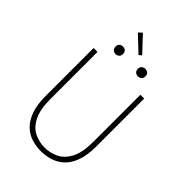

<svg xmlns="http://www.w3.org/2000/svg" viewBox="-296 -1153 1286 1286"><g transform="rotate(45 347.0 -509.5)"><path d="M346 13Q302 13 259.5 0Q217 -13 183 -45Q149 -77 128.5 -132.5Q108 -188 108 -272V-726H145V-280Q145 -181 173.5 -124.5Q202 -68 248 -45Q294 -22 346 -22Q400 -22 446.5 -45Q493 -68 522 -124.5Q551 -181 551 -280V-726H587V-272Q587 -188 566.5 -132.5Q546 -77 511 -45Q476 -13 433 0Q390 13 346 13ZM240 -801Q225 -801 215 -810.5Q205 -820 205 -837Q205 -854 215 -863Q225 -872 240 -872Q256 -872 266 -863Q276 -854 276 -837Q276 -820 266 -810.5Q256 -801 240 -801ZM354 -905 244 -1009 269 -1032 373 -921ZM452 -801Q437 -801 426.5 -810.5Q416 -820 416 -837Q416 -854 426.5 -863Q437 -872 452 -872Q467 -872 477.5 -863Q488 -854 488 -837Q488 -820 477.5 -810.5Q467 -801 452 -801Z"/></g></svg>

Font: Noto Sans HK Thin
Style: Regular
Weight: 100
Designer: Ryoko NISHIZUKA 西塚涼子 (kana, bopomofo & ideographs); Paul D. Hunt (Latin, Greek & Cyrillic); Sandoll Communications 산돌커뮤니
Foundry: Adobe
Version: Version 2.004-H2;hotconv 1.0.118;makeotfexe 2.5.65603